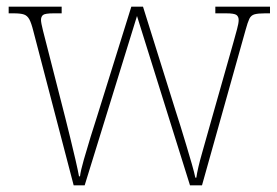

<svg xmlns="http://www.w3.org/2000/svg" viewBox="-20 -556 832 576"><path d="M80 -463Q74 -487 68 -498Q62 -509 52 -512.5Q42 -516 21 -516H6V-536H165V-516H141Q115 -516 109 -511Q103 -506 103 -496Q103 -488 109 -464Q115 -440 119 -425L176 -202Q182 -178 190.5 -143.5Q199 -109 206.5 -76.5Q214 -44 217 -27H220Q222 -44 231.5 -77Q241 -110 252 -146Q263 -182 271 -206L374 -536H409L507 -223Q513 -205 521.5 -177.5Q530 -150 539 -120Q548 -90 555.5 -64Q563 -38 566 -23H569Q573 -51 586.5 -98Q600 -145 617 -206L680 -428Q686 -450 691 -468Q696 -486 696 -496Q696 -506 689.5 -511Q683 -516 658 -516H626V-536H790V-516H775Q754 -516 743.5 -513Q733 -510 728 -499.5Q723 -489 717 -467L586 0H550L391 -508L234 0H201Z"/></svg>

Font: Noto Serif Tamil SemiCondensed Thin
Style: Italic
Weight: 100
Width: 4
Italic angle: -12°
Designer: Indian Type Foundry, Tom Grace, and the Monotype Design Team
Foundry: Monotype Imaging Inc.
Version: Version 2.003; ttfautohint (v1.8.4.7-5d5b)